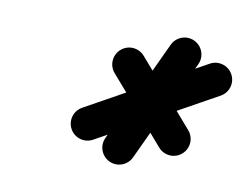

<svg xmlns="http://www.w3.org/2000/svg" viewBox="-46 -620 552 426"><g transform="rotate(10 230.0 -407.0)"><path d="M311.4 -536.8C311.4 -536.8 311.4 -536.8 311.4 -536.8C275.8 -460.5 240.2 -384.2 204.6 -307.8C195.9 -289.1 204 -266.8 222.8 -258C241.5 -249.3 263.8 -257.4 272.6 -276.2C272.6 -276.2 272.6 -276.2 272.6 -276.2C308.2 -352.5 343.8 -428.8 379.4 -505.2C388.1 -523.9 380 -546.2 361.2 -555C342.5 -563.7 320.2 -555.6 311.4 -536.8ZM404 -510.5C404 -510.5 404 -510.5 404 -510.5C316.7 -462 229.4 -413.5 142.2 -365C124.1 -355 117.5 -332.1 127.6 -314C137.7 -295.9 160.5 -289.4 178.6 -299.5C265.9 -348 353.2 -396.5 440.4 -445C458.5 -455 465.1 -477.9 455 -496C444.9 -514.1 422.1 -520.6 404 -510.5ZM203.7 -506.1C188 -492.5 186.3 -468.8 199.9 -453.2C241.9 -404.7 284 -356.2 326 -307.7C339.6 -292 363.3 -290.3 378.9 -303.9C394.6 -317.5 396.3 -341.2 382.7 -356.8C382.7 -356.8 382.7 -356.8 382.7 -356.8C340.7 -405.3 298.6 -453.8 256.6 -502.3C243 -518 219.3 -519.7 203.7 -506.1Z"/></g></svg>

Font: FRB American Cursive Extrabold
Style: Bold Italic
Weight: 800
Italic angle: -25°
Version: Version 2.0;Modular Font Editor K font №1